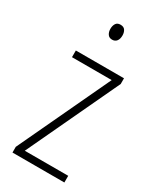

<svg xmlns="http://www.w3.org/2000/svg" viewBox="-187 -786 699 846"><g transform="rotate(30 162.5 -363.0)"><path d="M296 0H32V-29L251 -495H49V-529H294V-500L75 -34H296ZM163 -726Q180 -726 187 -715Q194 -704 194 -689Q194 -671 186 -660.5Q178 -650 163 -650Q148 -650 140.5 -661Q133 -672 133 -688Q133 -704 140 -715Q147 -726 163 -726Z"/></g></svg>

Font: Noto Sans Arabic Cond ExtLt
Style: Regular
Weight: 200
Width: 3
Designer: Monotype Design Team, Nadine Chahine, Nizar Qandah and Khaled Hosny
Foundry: Monotype Imaging Inc.
Version: Version 2.012; ttfautohint (v1.8.4.7-5d5b)